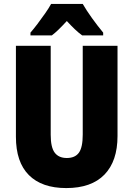

<svg xmlns="http://www.w3.org/2000/svg" viewBox="-20 -947 679 977"><path d="M578 -255Q578 -127 511.5 -58.5Q445 10 317 10Q193 10 127 -56Q61 -122 61 -251V-714H238V-261Q238 -197 258.5 -170Q279 -143 320 -143Q362 -143 381.5 -170Q401 -197 401 -262V-714H578ZM401 -927Q420 -894 448 -855Q476 -816 505 -781V-767H398Q380 -780 361 -798Q342 -816 320 -840Q297 -815 278.5 -797Q260 -779 244 -767H135V-781Q150 -798 170.5 -825Q191 -852 210.5 -880Q230 -908 240 -927Z"/></svg>

Font: Noto Sans Myanmar Condensed Black
Style: Regular
Weight: 900
Width: 3
Designer: Monotype Design Team
Foundry: Monotype Imaging Inc.
Version: Version 2.107; ttfautohint (v1.8.4.7-5d5b)